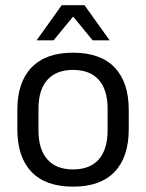

<svg xmlns="http://www.w3.org/2000/svg" viewBox="-20 -703 560 736"><path d="M260 12.5Q155 12.5 100.8 -44.2Q46.5 -101 46.5 -207.5V-282Q46.5 -388 101 -444.5Q155.5 -501 260 -501Q365 -501 419.2 -444.5Q473.5 -388 473.5 -282V-207.5Q473.5 -101 419.2 -44.2Q365 12.5 260 12.5ZM260 -53.5Q325 -53.5 358.8 -92Q392.5 -130.5 392.5 -203V-286.5Q392.5 -358.5 358.8 -396.8Q325 -435 260 -435Q195.5 -435 161.5 -396.8Q127.5 -358.5 127.5 -286.5V-203Q127.5 -130.5 161.5 -92Q195.5 -53.5 260 -53.5ZM216.5 -683H304L399.5 -549.5V-548.5H335L262 -637.5H258.5L185.5 -548.5H121V-549.5Z"/></svg>

Font: Anek Latin Medium
Style: Regular
Weight: 400
Version: Version 1.003